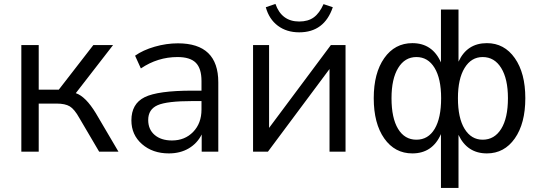

<svg xmlns="http://www.w3.org/2000/svg" viewBox="-20 -767 2731 971"><path d="M87.9 0V-539.1H175.8V-313.5H277.3L452.1 -539.1H551.8L363.3 -295.9Q413.1 -279.3 464.8 -194.3L579.1 0H481.4L380.9 -170.9Q356.4 -214.8 333 -229Q309.6 -243.2 265.6 -243.2H175.8V0Z M834 8.8Q752 8.8 698.2 -38.1Q644.5 -85 644.5 -158.2Q644.5 -242.2 711.4 -275.4Q778.3 -308.6 953.1 -308.6H999V-357.4Q999 -420.9 970.2 -449.7Q941.4 -478.5 877.9 -478.5Q777.3 -478.5 692.4 -420.9L663.1 -485.4Q703.1 -513.7 762.2 -530.8Q821.3 -547.9 879.9 -547.9Q1084 -547.9 1084 -350.6V0H1000V-86.9Q977.5 -42 934.6 -16.6Q891.6 8.8 834 8.8ZM729.5 -160.2Q729.5 -112.3 762.2 -84.5Q794.9 -56.6 849.6 -56.6Q915 -56.6 957 -100.1Q999 -143.6 999 -212.9V-255.9H954.1Q824.2 -255.9 776.9 -234.9Q729.5 -213.9 729.5 -160.2Z M1259.8 0V-539.1H1340.8V-120.1L1653.3 -539.1H1727.5V0H1646.5V-418L1335 0ZM1324.2 -730.5 1373 -747.1Q1404.3 -658.2 1493.2 -658.2Q1538.1 -658.2 1566.9 -679.2Q1595.7 -700.2 1616.2 -746.1L1663.1 -730.5Q1620.1 -603.5 1493.2 -603.5Q1429.7 -603.5 1385.3 -636.7Q1340.8 -669.9 1324.2 -730.5Z M2210 183.6V-88.9Q2167 8.8 2065.4 8.8Q1976.6 8.8 1923.3 -66.9Q1870.1 -142.6 1870.1 -270.5Q1870.1 -397.5 1923.3 -473.1Q1976.6 -548.8 2065.4 -548.8Q2167 -548.8 2210 -451.2V-718.8H2298.8V-455.1Q2341.8 -548.8 2442.4 -548.8Q2530.3 -548.8 2583.5 -473.1Q2636.7 -397.5 2636.7 -270.5Q2636.7 -142.6 2583.5 -66.9Q2530.3 8.8 2442.4 8.8Q2342.8 8.8 2298.8 -85V183.6ZM1960 -270.5Q1960 -169.9 1993.2 -115.2Q2026.4 -60.5 2085.9 -60.5Q2145.5 -60.5 2178.2 -115.2Q2210.9 -169.9 2210.9 -270.5Q2210.9 -369.1 2177.7 -423.8Q2144.5 -478.5 2085.9 -478.5Q2027.3 -478.5 1993.7 -423.3Q1960 -368.2 1960 -270.5ZM2295.9 -270.5Q2295.9 -169.9 2329.6 -115.2Q2363.3 -60.5 2420.9 -60.5Q2480.5 -60.5 2514.6 -115.2Q2548.8 -169.9 2548.8 -270.5Q2548.8 -368.2 2514.6 -423.3Q2480.5 -478.5 2420.9 -478.5Q2363.3 -478.5 2329.6 -423.3Q2295.9 -368.2 2295.9 -270.5Z"/></svg>

Font: Min Sans
Style: Regular
Weight: 400
Designer: Jinseong-Kim, NotoSansCJK, Nunito
Foundry: Jinseong-Kim
Version: Version 1.400;Glyphs 3.1.2 (3151)